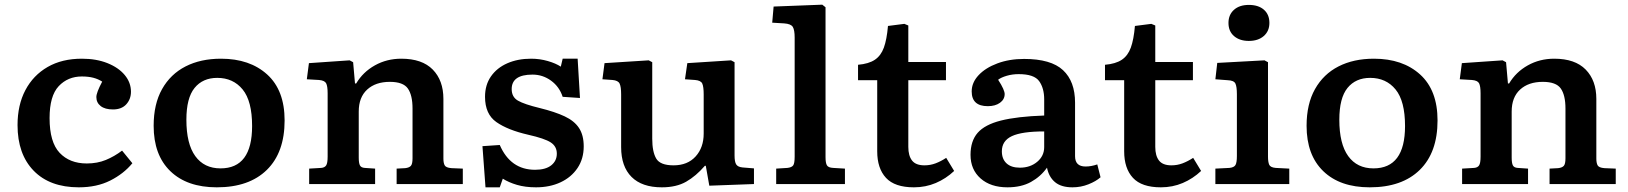

<svg xmlns="http://www.w3.org/2000/svg" viewBox="-20 -787 6961 821"><path d="M317 14Q193 14 124 -57Q55 -128 55 -252Q55 -338 88.5 -401.5Q122 -465 183.5 -500.5Q245 -536 330 -536Q392 -536 439.5 -517Q487 -498 513.5 -466Q540 -434 540 -395Q540 -363 520 -341Q500 -319 463 -319Q429 -319 410.5 -333.5Q392 -348 392 -372Q392 -391 417 -438Q400 -449 379 -454.5Q358 -460 330 -460Q270 -460 231 -418.5Q192 -377 192 -282Q192 -179 235 -133.5Q278 -88 351 -88Q396 -88 432.5 -103Q469 -118 502 -143L546 -89Q509 -44 451.5 -15Q394 14 317 14Z M907 14Q780 14 708.5 -55Q637 -124 637 -249Q637 -342 673 -406Q709 -470 773.5 -503Q838 -536 925 -536Q1048 -536 1122.5 -468.5Q1197 -401 1197 -272Q1197 -135 1121 -60.5Q1045 14 907 14ZM923 -67Q1058 -67 1058 -248Q1058 -355 1017.5 -404.5Q977 -454 909 -454Q847 -454 812 -411Q777 -368 777 -275Q777 -172 815 -119.5Q853 -67 923 -67Z M1302 0V-66L1353 -69Q1368 -70 1374.5 -79.5Q1381 -89 1381 -117V-388Q1381 -419 1374.5 -431Q1368 -443 1344 -445L1292 -448L1301 -517L1475 -529L1490 -521L1498 -430H1503Q1532 -479 1583 -507.5Q1634 -536 1696 -536Q1785 -536 1830.5 -489.5Q1876 -443 1876 -364V-109Q1876 -90 1881.5 -80Q1887 -70 1910 -68L1959 -66V0H1676V-66L1713 -68Q1730 -70 1737 -78Q1744 -86 1744 -110V-323Q1744 -380 1724 -408.5Q1704 -437 1647 -437Q1586 -437 1550 -404Q1514 -371 1514 -310V-113Q1514 -90 1519 -80Q1524 -70 1540 -69L1584 -66V0Z M2056 14 2043 -162 2117 -167Q2163 -61 2268 -61Q2313 -61 2337 -80Q2361 -99 2361 -130Q2361 -161 2335 -178Q2309 -195 2238 -211Q2151 -231 2102.5 -265Q2054 -299 2054 -373Q2054 -424 2079.5 -460.5Q2105 -497 2149.5 -516.5Q2194 -536 2251 -536Q2288 -536 2322.5 -526Q2357 -516 2378 -502L2386 -536H2450L2460 -368L2386 -373Q2372 -416 2336.5 -442Q2301 -468 2257 -468Q2168 -468 2168 -406Q2168 -372 2195 -356.5Q2222 -341 2288 -325Q2353 -309 2394.5 -289.5Q2436 -270 2456 -239.5Q2476 -209 2476 -161Q2476 -108 2449.5 -68.5Q2423 -29 2377 -7.5Q2331 14 2272 14Q2226 14 2190.5 3.5Q2155 -7 2130 -23L2117 14Z M2810 14Q2725 14 2680.5 -30.5Q2636 -75 2636 -158V-383Q2636 -416 2629.5 -429.5Q2623 -443 2599 -445L2556 -448L2565 -517L2754 -529L2769 -521V-194Q2769 -138 2786 -109Q2803 -80 2860 -80Q2920 -80 2954.5 -118Q2989 -156 2989 -216V-383Q2989 -416 2983 -429.5Q2977 -443 2952 -445L2909 -448L2919 -517L3106 -529L3121 -521V-122Q3121 -95 3128 -84Q3135 -73 3155 -71L3204 -67V0L3013 7L2998 -78H2994Q2956 -34 2914 -10Q2872 14 2810 14Z M3299 0V-66L3347 -69Q3365 -71 3371.5 -79.5Q3378 -88 3378 -117V-626Q3378 -659 3370 -672Q3362 -685 3333 -687L3282 -690L3288 -759L3496 -767L3510 -756V-115Q3510 -90 3516 -80Q3522 -70 3543 -69L3593 -66V0Z M3888 14Q3806 14 3768.5 -26.5Q3731 -67 3731 -140V-444H3649V-510Q3695 -514 3721 -531.5Q3747 -549 3759.5 -583.5Q3772 -618 3777 -676L3847 -685L3864 -678V-522H4025V-444H3864V-159Q3864 -121 3880 -100.5Q3896 -80 3933 -80Q3958 -80 3980.5 -88.5Q4003 -97 4026 -112L4060 -56Q4025 -23 3981.5 -4.5Q3938 14 3888 14Z M4288 14Q4216 14 4173 -24Q4130 -62 4130 -125Q4130 -184 4160.5 -219Q4191 -254 4260 -271.5Q4329 -289 4445 -293V-362Q4445 -410 4423.5 -440Q4402 -470 4336 -470Q4309 -470 4285 -463Q4261 -456 4248 -446Q4263 -423 4269.5 -408Q4276 -393 4276 -385Q4276 -362 4256 -347.5Q4236 -333 4204 -333Q4135 -333 4135 -396Q4135 -434 4164.5 -465.5Q4194 -497 4245 -516Q4296 -535 4359 -535Q4474 -535 4525.5 -487Q4577 -439 4577 -348V-119Q4577 -75 4622 -75Q4646 -75 4672 -84L4686 -29Q4667 -12 4634.5 1Q4602 14 4566 14Q4518 14 4491.5 -8Q4465 -30 4457 -70Q4430 -32 4388.5 -9Q4347 14 4288 14ZM4341 -70Q4385 -70 4415 -95Q4445 -120 4445 -158V-225Q4350 -225 4307 -205Q4264 -185 4264 -140Q4264 -107 4284 -88.5Q4304 -70 4341 -70Z M4944 14Q4862 14 4824.5 -26.5Q4787 -67 4787 -140V-444H4705V-510Q4751 -514 4777 -531.5Q4803 -549 4815.5 -583.5Q4828 -618 4833 -676L4903 -685L4920 -678V-522H5081V-444H4920V-159Q4920 -121 4936 -100.5Q4952 -80 4989 -80Q5014 -80 5036.5 -88.5Q5059 -97 5082 -112L5116 -56Q5081 -23 5037.5 -4.5Q4994 14 4944 14Z M5320 -612Q5281 -612 5257 -632.5Q5233 -653 5233 -689Q5233 -724 5256.5 -745Q5280 -766 5320 -766Q5361 -766 5384.5 -745.5Q5408 -725 5408 -689Q5408 -654 5384 -633Q5360 -612 5320 -612ZM5177 0V-66L5237 -69Q5257 -71 5263 -81.5Q5269 -92 5269 -120V-384Q5269 -417 5262.5 -430Q5256 -443 5230 -444L5177 -448L5185 -518L5387 -529L5402 -521V-117Q5402 -95 5407 -83Q5412 -71 5435 -69L5493 -66V0Z M5837 14Q5710 14 5638.5 -55Q5567 -124 5567 -249Q5567 -342 5603 -406Q5639 -470 5703.5 -503Q5768 -536 5855 -536Q5978 -536 6052.5 -468.5Q6127 -401 6127 -272Q6127 -135 6051 -60.5Q5975 14 5837 14ZM5853 -67Q5988 -67 5988 -248Q5988 -355 5947.5 -404.5Q5907 -454 5839 -454Q5777 -454 5742 -411Q5707 -368 5707 -275Q5707 -172 5745 -119.5Q5783 -67 5853 -67Z M6232 0V-66L6283 -69Q6298 -70 6304.5 -79.5Q6311 -89 6311 -117V-388Q6311 -419 6304.5 -431Q6298 -443 6274 -445L6222 -448L6231 -517L6405 -529L6420 -521L6428 -430H6433Q6462 -479 6513 -507.5Q6564 -536 6626 -536Q6715 -536 6760.5 -489.5Q6806 -443 6806 -364V-109Q6806 -90 6811.5 -80Q6817 -70 6840 -68L6889 -66V0H6606V-66L6643 -68Q6660 -70 6667 -78Q6674 -86 6674 -110V-323Q6674 -380 6654 -408.5Q6634 -437 6577 -437Q6516 -437 6480 -404Q6444 -371 6444 -310V-113Q6444 -90 6449 -80Q6454 -70 6470 -69L6514 -66V0Z"/></svg>

Font: Literata 7pt SemiBold
Style: Regular
Weight: 600
Designer: Latin by Veronika Burian and Jose Scaglione. Greek by Irene Vlachou. Cyrillic by Vera Evstafieva.
Foundry: TypeTogether
Version: Version 3.002